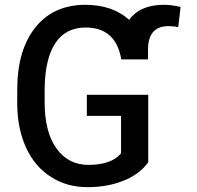

<svg xmlns="http://www.w3.org/2000/svg" viewBox="-20 -770 820 800"><path d="M597.7 -375V-93.8Q559.6 -42 493.2 -16.6Q427.7 9.8 344.7 9.8Q258.8 9.8 193.4 -32.2Q126 -74.2 89.8 -152.3Q52.7 -231.4 51.8 -335V-394.5Q51.8 -562.5 127.9 -656.2Q202.1 -749 334 -750Q447.3 -750 515.6 -689.5Q516.6 -688.5 518.6 -687.5Q523.4 -695.3 531.2 -703.1Q576.2 -750 664.1 -750Q693.4 -750 732.4 -741.2L722.7 -657.2Q703.1 -661.1 681.6 -661.1Q596.7 -661.1 596.7 -562.5V-522.5H485.4Q462.9 -655.3 336.9 -655.3Q253.9 -655.3 210.9 -590.8Q168 -526.4 166 -402.3V-344.7Q166 -220.7 214.8 -152.3Q263.7 -83 348.6 -83Q442.4 -83 483.4 -129.9L484.4 -131.8V-287.1H341.8V-375Z"/></svg>

Font: RobotoJAA
Style: Medium
Weight: 500
Version: Version 2.05; 2016-11-05